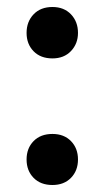

<svg xmlns="http://www.w3.org/2000/svg" viewBox="-20 -519 300 549"><path d="M56 -425Q56 -457 76 -478Q96 -499 130 -499Q163 -499 183 -478Q203 -457 203 -425Q203 -394 183 -373Q163 -352 130 -352Q96 -352 76 -372.5Q56 -393 56 -425ZM56 -63Q56 -95 76 -115.5Q96 -136 130 -136Q163 -136 183 -115.5Q203 -95 203 -63Q203 -31 183 -10.5Q163 10 130 10Q96 10 76 -10.5Q56 -31 56 -63Z"/></svg>

Font: Trirong SemiBold
Style: Regular
Weight: 600
Designer: Katatrad Team
Foundry: CadsonDemak
Version: Version 1.001